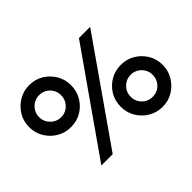

<svg xmlns="http://www.w3.org/2000/svg" viewBox="-135 -939 1210 1210"><g transform="rotate(-45 469.5 -334.0)"><path d="M184 0 652 -668H752L285 0ZM220 -306Q169 -306 126.5 -331Q84 -356 58.5 -398.5Q33 -441 33 -493Q33 -545 58.5 -587Q84 -629 126.5 -654.5Q169 -680 220 -680Q273 -680 315 -654.5Q357 -629 382 -587Q407 -545 407 -493Q407 -441 382 -398.5Q357 -356 315 -331Q273 -306 220 -306ZM220 -394Q248 -394 270 -407.5Q292 -421 305 -443Q318 -465 318 -493Q318 -520 305 -542.5Q292 -565 270 -578Q248 -591 220 -591Q193 -591 171 -578Q149 -565 135.5 -542.5Q122 -520 122 -493Q122 -465 135.5 -443Q149 -421 171 -407.5Q193 -394 220 -394ZM719 12Q667 12 624.5 -13.5Q582 -39 557 -81.5Q532 -124 532 -175Q532 -228 557 -270Q582 -312 624.5 -337Q667 -362 719 -362Q771 -362 813 -337Q855 -312 880.5 -270Q906 -228 906 -175Q906 -124 880.5 -81.5Q855 -39 813 -13.5Q771 12 719 12ZM719 -77Q746 -77 768.5 -90Q791 -103 804 -125.5Q817 -148 817 -175Q817 -203 804 -225Q791 -247 768.5 -260.5Q746 -274 719 -274Q692 -274 669.5 -260.5Q647 -247 634 -225Q621 -203 621 -175Q621 -148 634 -125.5Q647 -103 669.5 -90Q692 -77 719 -77Z"/></g></svg>

Font: Atkinson Hyperlegible Next Medium
Style: Regular
Weight: 500
Designer: Elliott Scott, Megan Eiswerth, Linus Boman, Theodore Petrosky, Letters from Sweden
Foundry: Applied Design Works, Letters from Sweden
Version: Version 2.001